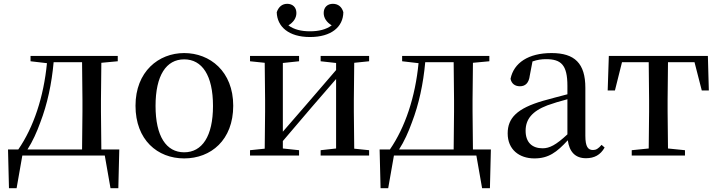

<svg xmlns="http://www.w3.org/2000/svg" viewBox="-20 -815 3767 1006"><path d="M140 -494 226 -484C209 -307 156 -148 76 -32H22L27 171H67L97 0H529L559 171H600L605 -32H511L509 -230V-292L511 -486L597 -494V-522H140ZM410 -32H124C151 -74 173 -123 191 -173C228 -269 251 -377 261 -489H410L412 -292V-230Z M945 15C1085 15 1202 -81 1202 -261C1202 -441 1080 -537 945 -537C811 -537 690 -440 690 -261C690 -82 805 15 945 15ZM945 -17C851 -17 795 -101 795 -260C795 -420 851 -504 945 -504C1039 -504 1096 -420 1096 -260C1096 -101 1039 -17 945 -17Z M1604 -621C1716 -621 1778 -674 1779 -751C1771 -780 1751 -795 1724 -795C1696 -795 1676 -777 1676 -747C1676 -720 1692 -698 1718 -682C1688 -660 1650 -651 1604 -651C1559 -651 1521 -660 1491 -682C1517 -698 1533 -720 1533 -747C1533 -777 1513 -795 1485 -795C1459 -795 1440 -780 1430 -751C1432 -675 1493 -621 1604 -621ZM1660 -494 1741 -485V-448L1586 -268L1462 -125V-485L1547 -494V-522H1290V-494L1367 -486L1369 -292V-230L1367 -36L1290 -28V0H1547V-28L1462 -37V-76L1612 -252L1741 -401V-37L1660 -28V0H1914V-28L1836 -36L1834 -230V-292L1836 -486L1914 -494V-522H1660Z M2087 -494 2173 -484C2156 -307 2103 -148 2023 -32H1969L1974 171H2014L2044 0H2476L2506 171H2547L2552 -32H2458L2456 -230V-292L2458 -486L2544 -494V-522H2087ZM2357 -32H2071C2098 -74 2120 -123 2138 -173C2175 -269 2198 -377 2208 -489H2357L2359 -292V-230Z M3050 14C3094 14 3126 -3 3148 -42L3132 -56C3115 -36 3103 -29 3087 -29C3061 -29 3047 -46 3047 -104V-355C3047 -483 2991 -537 2870 -537C2749 -537 2672 -486 2655 -402C2660 -377 2678 -363 2704 -363C2731 -363 2751 -378 2756 -420L2770 -493C2795 -502 2818 -505 2841 -505C2920 -505 2953 -475 2953 -365V-321C2911 -310 2865 -298 2826 -287C2688 -247 2640 -196 2640 -116C2640 -32 2700 15 2780 15C2854 15 2897 -17 2955 -80C2963 -21 2993 14 3050 14ZM2953 -111C2893 -55 2859 -38 2823 -38C2769 -38 2734 -68 2734 -130C2734 -189 2767 -232 2848 -263C2878 -274 2915 -285 2953 -295Z M3378 0H3569V-28L3480 -37L3478 -230V-292L3480 -489H3619L3657 -341H3694L3689 -522H3170L3164 -341H3202L3239 -489H3379L3381 -292V-230L3379 -37L3290 -28V0Z"/></svg>

Font: Noto Serif TC Medium
Style: Regular
Weight: 500
Designer: Ryoko NISHIZUKA 西塚涼子 (kana & ideographs); Frank Grießhammer (Latin, Greek & Cyrillic); Wenlong ZHANG 张文龙 (bopomofo); San
Foundry: Adobe
Version: Version 2.001;hotconv 1.1.0;makeotfexe 2.6.0